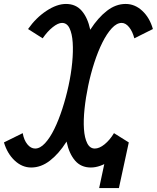

<svg xmlns="http://www.w3.org/2000/svg" viewBox="-78 -834 794 972"><path d="M424 118 452 -13 574 -113 524 118ZM696 -687 602 -640Q593 -675 575.5 -696.5Q558 -718 538 -718Q513 -718 488 -691Q463 -664 440.5 -619Q418 -574 399.5 -517Q381 -460 368.5 -400Q356 -340 350 -283Q344 -226 347 -181Q350 -136 363.5 -109Q377 -82 402 -82Q425 -82 451.5 -103.5Q478 -125 499 -160L574 -113Q534 -56 481 -21Q428 14 382 14Q332 14 302 -21Q272 -56 259.5 -115Q247 -174 250 -247.5Q253 -321 269.5 -400Q286 -479 314 -552.5Q342 -626 380 -685Q418 -744 463 -779Q508 -814 558 -814Q605 -814 642.5 -779Q680 -744 696 -687ZM64 -687Q104 -744 157 -779Q210 -814 256 -814Q306 -814 336 -779Q366 -744 378.5 -685Q391 -626 388 -552.5Q385 -479 368 -400Q351 -321 323 -247.5Q295 -174 257.5 -115Q220 -56 175 -21Q130 14 80 14Q34 14 -3.5 -21Q-41 -56 -58 -113L37 -160Q43 -125 60.5 -103.5Q78 -82 100 -82Q125 -82 150 -109Q175 -136 197 -181Q219 -226 237.5 -283Q256 -340 269 -400Q282 -460 287.5 -517Q293 -574 290 -619Q287 -664 274 -691Q261 -718 236 -718Q216 -718 189 -696.5Q162 -675 138 -640Z"/></svg>

Font: Victor Mono Thin
Style: Italic
Weight: 100
Italic angle: -12°
Monospace: yes
Designer: Rune Bjørnerås
Version: Version 1.561;gftools[0.9.30]